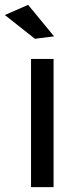

<svg xmlns="http://www.w3.org/2000/svg" viewBox="-37 -772 331 792"><path d="M91 -529H184V0H91ZM79 -752 186 -622 107 -612 -17 -710Z"/></svg>

Font: Montserrat arm2
Style: Regular
Weight: 400
Designer: Julieta Ulanovsky
Foundry: Julieta Ulanovsky
Version: Version 6.000